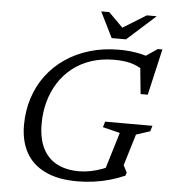

<svg xmlns="http://www.w3.org/2000/svg" viewBox="-59 -937 883 1001"><g transform="rotate(5 382.5 -437.0)"><path d="M387.5 -43Q416 -43 447.5 -49.2Q479 -55.5 509.5 -67Q540 -78.5 564.5 -95L514 -38L581.5 -260.5L491.5 -283L500.5 -312.5H748L739 -283L666.5 -259.5L616.5 -95L635.5 -58L630.5 -41.5Q593.5 -25 552.2 -13.2Q511 -1.5 468.2 4.2Q425.5 10 383 10Q280.5 10 213.2 -22.8Q146 -55.5 113.2 -115.5Q80.5 -175.5 80.5 -258Q80.5 -333 101.8 -399.2Q123 -465.5 163.2 -519.2Q203.5 -573 260.2 -611.8Q317 -650.5 387.8 -671.5Q458.5 -692.5 541 -692.5Q570 -692.5 597.5 -689.8Q625 -687 650.8 -681.5Q676.5 -676 701 -666.5L672 -667L741 -713.5H765L709.5 -472H672L657 -622.5L676.5 -596Q639 -620.5 603.5 -629.2Q568 -638 520.5 -638Q454 -638 399.2 -619.8Q344.5 -601.5 302 -568Q259.5 -534.5 230.5 -488.8Q201.5 -443 186.5 -388.5Q171.5 -334 171.5 -273.5Q171.5 -196.5 197 -145.2Q222.5 -94 270.8 -68.5Q319 -43 387.5 -43ZM720.5 -883.5 571.5 -749.5H496.5L430 -883.5H472L553 -802.5H537.5L668.5 -883.5Z"/></g></svg>

Font: Newsreader 14pt
Style: Italic
Weight: 400
Italic angle: -17°
Designer: Hugues Gentile
Foundry: Production Type
Version: Version 1.003